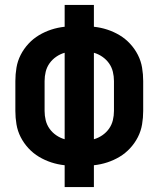

<svg xmlns="http://www.w3.org/2000/svg" viewBox="-20 -755 640 775"><path d="M241 0V-88Q213 -91 187 -99.5Q161 -108 137.5 -122Q114 -136 95 -156.5Q76 -177 63.5 -201.5Q51 -226 46.5 -253Q42 -280 42 -307V-428Q42 -455 46.5 -482Q51 -509 63.5 -533.5Q76 -558 95 -578.5Q114 -599 137.5 -613Q161 -627 187 -635.5Q213 -644 241 -647V-735H359V-647Q387 -644 413 -635.5Q439 -627 462.5 -613Q486 -599 505 -578.5Q524 -558 536.5 -533.5Q549 -509 553.5 -482Q558 -455 558 -428V-307Q558 -280 553.5 -253Q549 -226 536.5 -201.5Q524 -177 505 -156.5Q486 -136 462.5 -122Q439 -108 413 -99.5Q387 -91 359 -88V0ZM241 -193V-542Q223 -537 207 -526Q191 -515 180 -499.5Q169 -484 164.5 -465.5Q160 -447 160 -428V-307Q160 -288 164.5 -269.5Q169 -251 180 -235.5Q191 -220 207 -209Q223 -198 241 -193ZM359 -193Q377 -198 393 -209Q409 -220 420 -235.5Q431 -251 435.5 -269.5Q440 -288 440 -307V-428Q440 -447 435.5 -465.5Q431 -484 420 -499.5Q409 -515 393 -526Q377 -537 359 -542Z"/></svg>

Font: Iosevka SS04 Extended
Style: Bold
Weight: 700
Width: 7
Monospace: yes
Designer: Belleve Invis
Foundry: Belleve Invis
Version: Version 19.0.0; ttfautohint (v1.8.4)